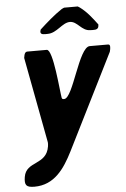

<svg xmlns="http://www.w3.org/2000/svg" viewBox="-62 -784 682 1042"><g transform="rotate(-5 279.0 -263.0)"><path d="M35 157C28 201 38 214 83 214C192 214 248 131 294 40L554 -480C554 -482 557 -491 557 -493C558 -501 562 -520 548 -520H448C388 -520 334 -246 285 -246C279 -246 274 -246 272 -253C265 -288 249 -520 214 -520H108C95 -520 91 -505 90 -497L88 -487L176 -20C177 -19 176 -3 175 2C159 105 49 69 35 157ZM188 -623C185 -602 212 -606 227 -606C277 -606 310 -660 352 -660C393 -660 411 -606 459 -606C474 -606 501 -601 504 -623C504 -625 505 -632 505 -633C478 -669 450 -706 413 -733C410 -735 403 -740 402 -740H328C327 -740 316 -735 313 -733C271 -705 228 -667 191 -633C191 -632 188 -625 188 -623Z"/></g></svg>

Font: Asimov Print
Style: CIt
Weight: 500
Designer: Google
Version: Version 2.000980: 2014